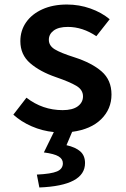

<svg xmlns="http://www.w3.org/2000/svg" viewBox="-20 -573 558 849"><path d="M258 149Q258 130 239 118.5Q220 107 174 101L218 11Q167 6 120 -14.5Q73 -35 39 -66L97 -141Q168 -86 257 -86Q301 -86 324 -103Q347 -120 347 -147Q347 -176 317.5 -193.5Q288 -211 227 -232Q157 -256 113.5 -293.5Q70 -331 70 -391Q70 -438 95.5 -474.5Q121 -511 167.5 -532Q214 -553 276 -553Q330 -553 379.5 -535.5Q429 -518 465 -488L406 -413Q345 -454 280 -454Q239 -454 217.5 -438Q196 -422 196 -397Q196 -371 222 -355Q248 -339 308 -320Q386 -295 429.5 -257Q473 -219 473 -155Q473 -91 427.5 -46Q382 -1 299 10L274 69Q314 78 335 96.5Q356 115 356 148Q356 248 154 256L143 199Q206 196 232 185Q258 174 258 149Z"/></svg>

Font: Nebula Sans Semibold
Style: Regular
Weight: 600
Designer: Paul D. Hunt for Adobe (as Source Sans)
Foundry: Nebula Entertainment & Broadcasting LLC
Version: Version 1.010